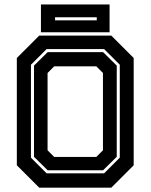

<svg xmlns="http://www.w3.org/2000/svg" viewBox="-20 -864 693 884"><path d="M160.5 0 57.5 -103V-597L160.5 -700H492.5L595.5 -597V-103L492.5 0ZM229.5 -141.5H423.5L454 -172V-528L423.5 -558.5H229.5L199 -528V-172ZM194.5 -66H459.5L531.5 -138V-566L459.5 -638H194.5L122.5 -566V-138ZM199.5 -80 136.5 -142V-562L199.5 -624H454.5L517.5 -562V-142L454.5 -80ZM168.5 -715.5V-843.5H484.5V-715.5ZM233.5 -770.5H425.5V-784.5H233.5Z"/></svg>

Font: Tourney Thin
Style: Regular
Weight: 100
Designer: Tyler Finck
Foundry: Etcetera Type Co
Version: Version 1.015